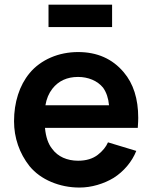

<svg xmlns="http://www.w3.org/2000/svg" viewBox="-20 -806 667 841"><path d="M471 -687.5H192.5V-785.5H471ZM208.5 -154Q227 -128.5 256.5 -115.2Q286 -102 322 -102Q375 -102 408.5 -128Q440 -152.5 453 -182.5L577 -145Q562.5 -109 536.8 -78.5Q511 -48 478 -27Q446 -7.5 406.8 4Q367.5 15.5 328 15.5Q263 15.5 204.5 -9Q146.5 -33.5 109.5 -78Q76 -120.5 58.8 -170.5Q41.5 -220.5 41.5 -275Q41.5 -337 58.8 -391Q76 -445 109.5 -485.5Q128 -508 151.8 -525.2Q175.5 -542.5 202.8 -554.2Q230 -566 260.2 -572Q290.5 -578 322 -578Q447.5 -578 522 -489.5Q585.5 -415 585.5 -289.5Q585.5 -282.5 585 -271.5Q584.5 -260.5 583.5 -246H177Q182.5 -186 208.5 -154ZM209.5 -417.5Q186 -387.5 179 -345H457.5Q453.5 -391 431.5 -422Q412.5 -445 383.8 -457Q355 -469 322 -469Q250 -469 209.5 -417.5Z"/></svg>

Font: Russisch Sans
Style: Bold
Weight: 700
Designer: Michael Sharanda (font) & Cristiano Sobral (main changes)
Foundry: Michael Sharanda
Version: Version 2.00;September 8, 2020;FontCreator 13.0.0.2681 64-bi